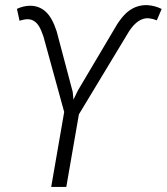

<svg xmlns="http://www.w3.org/2000/svg" viewBox="-20 -738 658 758"><path d="M426.8 -615.7Q458.5 -673.3 490 -696Q521.5 -718.8 561.5 -717.8Q591.8 -715.8 618.2 -702.6L599.1 -657.7Q583.5 -664.1 566.9 -666Q524.9 -668.5 489.7 -614.7L291.5 -286.6L241.7 0H182.1L233.4 -295.9L151.4 -594.2L143.6 -614.7Q125 -662.1 89.4 -662.1Q75.7 -662.1 57.1 -656.2L46.9 -703.1Q73.2 -715.3 99.1 -715.3Q134.3 -715.3 160.2 -692.1Q186 -668.9 203.6 -614.7L267.1 -375L270 -344.7L287.6 -380.9Z"/></svg>

Font: Roboto Light
Style: Italic
Weight: 300
Italic angle: -12°
Designer: Google
Version: Version 2.134; 2016; ttfautohint (v1.6)